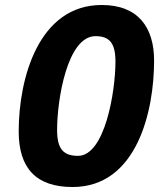

<svg xmlns="http://www.w3.org/2000/svg" viewBox="-20 -737 663 770"><path d="M388 -717C135 -717 55 -423 55 -210C55 -63 124 13 271 13C529 13 598 -291 598 -494C598 -626 535 -717 388 -717ZM363 -592C420 -592 443 -563 443 -490C443 -368 400 -112 293 -112C233 -112 209 -141 209 -216C209 -338 250 -592 363 -592Z"/></svg>

Font: Bitter
Style: Bold Italic
Weight: 700
Designer: Sol Matas
Foundry: Sol Matas
Version: Version 1.002